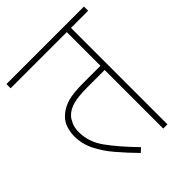

<svg xmlns="http://www.w3.org/2000/svg" viewBox="-180 -728 839 839"><g transform="rotate(-45 239.5 -308.0)"><path d="M373 -596V0H347V-362H241Q185 -362 153 -353.5Q121 -345 101 -324Q92 -314 83.5 -295.5Q75 -277 75 -249Q75 -189 113.5 -135.5Q152 -82 221 -11L202 6Q160 -37 125 -78Q90 -119 69 -161.5Q48 -204 48 -252Q48 -278 57.5 -305Q67 -332 93 -352Q114 -369 146 -378.5Q178 -388 245 -388H347V-596H0V-622H479V-596Z"/></g></svg>

Font: Noto Sans SemiCondensed Thin
Style: Italic
Weight: 100
Width: 4
Italic angle: -12°
Designer: Monotype Design Team
Foundry: Monotype Imaging Inc.
Version: Version 2.013; ttfautohint (v1.8.4.7-5d5b)